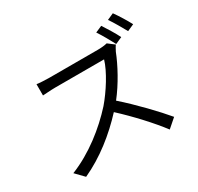

<svg xmlns="http://www.w3.org/2000/svg" viewBox="-184 -1066 1368 1329"><g transform="rotate(-30 500.0 -402.0)"><path d="M870 -849 818 -826C845 -787 876 -732 900 -689L954 -713C935 -750 897 -812 870 -849ZM784 -653 838 -677C819 -717 781 -777 757 -814L704 -791C731 -751 763 -693 784 -653ZM780 -651 729 -690C709 -685 684 -682 654 -682H268C238 -682 181 -685 167 -688V-598C178 -598 233 -603 268 -603H658C634 -520 559 -402 492 -324C387 -208 241 -91 80 -27L144 39C293 -29 426 -136 534 -253C635 -160 742 -44 809 45L879 -16C815 -93 691 -223 587 -314C659 -405 721 -521 755 -608C762 -621 773 -643 780 -651Z"/></g></svg>

Font: Spoqa Han Sans Neo
Style: Regular
Weight: 400
Designer: [Spoqa Han Sans Neo] Dong-huui Kim ___ Younghwa Kang ___ Yujin Lee ___ [Noto Sans] Ryoko NISHIZUKA ____ (kana & ideograp
Foundry: Spoqa (http://www.spoqa-han-sans.com)
Version: Version 1.100;hotconv 1.0.109;makeotfexe 2.5.65596